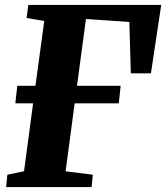

<svg xmlns="http://www.w3.org/2000/svg" viewBox="-20 -763 678 783"><path d="M5 0 10 -50.5 78 -64.5 115 -341.5H42.5L50.5 -413H124.5L160.5 -677.5L88.5 -689.5L95.5 -743H637.5L595.5 -464H513.5L507.5 -673.5L330.5 -685.5L294 -413H472L464.5 -341.5H284.5L247.5 -64.5L358.5 -50.5L353.5 0Z"/></svg>

Font: Merriweather 20pt Black
Style: Italic
Weight: 900
Italic angle: -7.8°
Version: Version 2.101